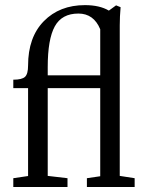

<svg xmlns="http://www.w3.org/2000/svg" viewBox="-20 -748 590 768"><path d="M33.2 0V-35.2L92.3 -43.9V-395.5H33.2V-429.2Q67.9 -429.2 80.1 -440.7Q92.3 -452.1 92.3 -485.8Q92.3 -599.1 155.3 -663.3Q218.3 -727.5 319.8 -727.5Q378.4 -727.5 415.5 -705.6L444.3 -726.6L462.4 -719.2Q459 -681.6 459 -646.5V-44.4L518.6 -35.2V0H327.6V-35.2L380.9 -43V-395.5H170.9V-44.4L250 -35.2V0ZM170.9 -479.5V-446.8H380.9V-630.9Q355 -693.8 293.5 -693.8Q227.5 -693.8 199.2 -642.6Q170.9 -591.3 170.9 -479.5Z"/></svg>

Font: Elstob 8pt
Style: Regular
Weight: 400
Designer: Peter S. Baker
Version: Version 1.015